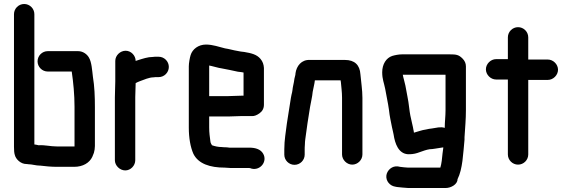

<svg xmlns="http://www.w3.org/2000/svg" viewBox="-20 -781 2862 961"><path d="M219 -423H339C347 -369 353 -307 353 -246V-48H265C231 -48 205 -56 174 -54H173C166 -56 159 -57 152 -58V-710C152 -738 129 -761 101 -761C73 -761 50 -738 50 -710V-46C50 -29 51 -15 54 -6C59 16 84 40 112 40C114 40 117 40 121 41C140 41 160 48 180 48H182C205 51 237 54 265 54H351C395 54 428 34 442 4L450 -16C453 -27 455 -38 455 -50V-245C455 -298 453 -349 445 -397C441 -429 439 -470 425 -493C416 -509 396 -525 371 -525H219C191 -525 168 -502 168 -474C168 -446 191 -423 219 -423Z M557 -476V-374C557 -350 555 -319 555 -293V21C555 48 580 72 607 72C634 72 657 48 657 21V-295C657 -317 659 -344 659 -365C666 -369 671 -371 681 -375C702 -382 725 -394 750 -394C754 -395 759 -395 764 -395H774C802 -395 825 -418 825 -446C825 -474 802 -497 774 -497H764C757 -497 750 -497 745 -496C719 -496 694 -487 671 -480L659 -476C659 -503 636 -527 609 -527C582 -527 557 -504 557 -476Z M1186 -200H1240C1252 -199 1265 -204 1279 -214C1293 -224 1301 -238 1301 -257V-441C1300 -458 1295 -473 1284 -486C1265 -509 1237 -515 1202 -521L1185 -523C1180 -524 1174 -525 1169 -526C1149 -529 1127 -536 1106 -539C1076 -546 1046 -558 1011 -558C973 -558 943 -535 934 -505C930 -492 925 -465 925 -449V-142C925 -91 933 -45 948 -11C973 39 1031 58 1105 58C1115 58 1124 60 1136 60H1228C1232 60 1236 62 1239 63C1283 74 1320 27 1297 -12C1285 -33 1260 -42 1228 -42H1128C1121 -43 1113 -44 1105 -44C1101 -44 1096 -44 1090 -45C1072 -45 1055 -49 1041 -54C1039 -58 1033 -66 1033 -74C1030 -96 1027 -117 1027 -143V-198H1124C1139 -198 1172 -200 1186 -200ZM1124 -300H1027V-453L1037 -451C1052 -448 1072 -441 1088 -439C1116 -434 1143 -428 1171 -422L1188 -420C1191 -419 1195 -419 1199 -418V-302H1186C1173 -302 1139 -300 1124 -300Z M1505 -7V-34C1505 -39 1505 -46 1506 -57C1506 -67 1507 -76 1508 -84C1515 -137 1523 -193 1532 -246C1536 -271 1543 -296 1545 -321C1548 -340 1554 -359 1556 -379H1685C1685 -376 1685 -374 1686 -372C1688 -347 1692 -320 1692 -292V-8C1692 19 1716 43 1743 43C1770 43 1794 20 1794 -8V-291C1794 -332 1787 -372 1784 -409C1781 -456 1755 -481 1706 -481H1531C1489 -483 1464 -451 1459 -414C1459 -412 1459 -409 1458 -405C1454 -391 1453 -384 1451 -370C1449 -358 1445 -344 1444 -331L1442 -319C1440 -312 1438 -302 1436 -291C1430 -248 1422 -207 1416 -164C1411 -121 1403 -81 1403 -34V-7C1403 21 1426 44 1454 44C1482 44 1505 21 1505 -7Z M2206 -141C2184 -148 2164 -141 2142 -138L2127 -136C2121 -135 2116 -134 2113 -133C2090 -130 2072 -122 2052 -117C2051 -120 2051 -122 2051 -124C2050 -129 2048 -136 2047 -144L2042 -166C2036 -190 2031 -215 2028 -242C2024 -281 2015 -316 2009 -353C2005 -373 1999 -390 1996 -407H2210V-229C2210 -199 2206 -171 2206 -141ZM2305 -82V-94C2308 -142 2312 -183 2312 -230V-449C2312 -464 2306 -477 2295 -488C2276 -507 2264 -509 2230 -509H1993C1976 -509 1956 -505 1943 -501C1913 -491 1893 -460 1893 -419C1893 -384 1902 -367 1908 -336C1914 -300 1922 -267 1927 -230C1930 -199 1937 -171 1942 -144L1947 -122C1948 -116 1949 -111 1950 -108C1957 -61 1975 -12 2022 -9C2029 -9 2036 -9 2044 -10C2077 -13 2108 -35 2144 -35L2158 -37C2170 -39 2184 -41 2196 -43H2199L2195 -13C2193 10 2190 39 2184 58H2023C2015 58 1988 55 1982 54L1972 52C1942 48 1918 71 1914 96C1910 125 1932 149 1957 153L1967 155C1979 156 2011 160 2023 160H2211C2237 160 2270 142 2270 116C2296 65 2298 -12 2305 -82Z M2522 -594V-485H2463C2436 -485 2412 -461 2412 -434C2412 -407 2436 -383 2463 -383H2522V-8C2522 20 2545 43 2573 43C2601 43 2624 20 2624 -8V-381H2722C2749 -381 2773 -405 2773 -432C2773 -459 2749 -483 2722 -483H2624V-594C2624 -622 2601 -645 2573 -645C2545 -645 2522 -622 2522 -594Z"/></svg>

Font: Electronic
Style: UltBlk
Weight: 500
Version: Version 1.011